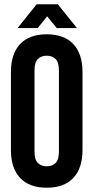

<svg xmlns="http://www.w3.org/2000/svg" viewBox="-20 -868 436 896"><path d="M141 -161Q141 -123 156.5 -107.5Q172 -92 198 -92Q224 -92 239.5 -107.5Q255 -123 255 -161V-539Q255 -577 239.5 -592.5Q224 -608 198 -608Q172 -608 156.5 -592.5Q141 -577 141 -539ZM31 -532Q31 -617 74 -662.5Q117 -708 198 -708Q279 -708 322 -662.5Q365 -617 365 -532V-168Q365 -83 322 -37.5Q279 8 198 8Q117 8 74 -37.5Q31 -83 31 -168ZM62 -737 151 -848H250L339 -737H245L200 -792L156 -737Z"/></svg>

Font: SVN-Bebas Neue
Style: Bold
Weight: 700
Designer: Ryoichi Tsunekawa
Foundry: Ryoichi Tsunekawa
Version: Version 1.300; ttfautohint (v1.7.9-c794)